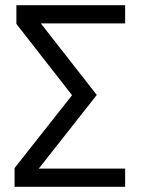

<svg xmlns="http://www.w3.org/2000/svg" viewBox="-20 -718 554 738"><path d="M461 0H36V-72L257 -352L43 -626V-698H461V-628H137L352 -353L129 -70H461Z"/></svg>

Font: IBM Plex Sans Condensed
Style: Regular
Weight: 400
Width: 3
Designer: Mike Abbink, Paul van der Laan, Pieter van Rosmalen
Foundry: Bold Monday
Version: Version 3.201